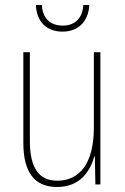

<svg xmlns="http://www.w3.org/2000/svg" viewBox="-20 -801 498 765"><path d="M336 -781H312C309 -732 282 -699 230 -699C178 -699 149 -731 147 -781H123C126 -711 169 -675 229 -675C292 -675 332 -715 336 -781ZM380 -593H354V-293C354 -148 296 -81 208 -81C138 -81 99 -128 99 -239V-593H73V-232C73 -115 117 -56 207 -56C300 -56 339 -119 356 -178H358L360 -66H380Z"/></svg>

Font: Noto Sans Malayalam UI Condensed Thin
Style: Regular
Weight: 100
Width: 3
Designer: Jelle Bosma - Monotype Design Team
Foundry: Monotype Imaging Inc.
Version: Version 2.104